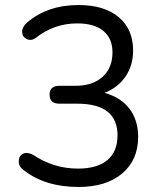

<svg xmlns="http://www.w3.org/2000/svg" viewBox="-20 -734 640 763"><path d="M292 9Q159 9 74 -58Q54 -72 54.5 -93.5Q55 -115 71.5 -123Q88 -131 111 -119Q193 -64 290 -64Q367 -64 407 -98Q447 -132 447 -196Q447 -322 287 -322H216Q177 -322 177 -358Q177 -393 216 -393H280Q348 -393 387.5 -428.5Q427 -464 427 -526Q427 -581 391 -611Q355 -641 287 -641Q195 -641 123 -584Q104 -570 86 -579Q68 -588 68 -607.5Q68 -627 87 -644Q169 -714 292 -714Q394 -714 451.5 -666Q509 -618 509 -533Q509 -474 478.5 -429.5Q448 -385 395 -365Q459 -348 494 -302.5Q529 -257 529 -190Q529 -98 465.5 -44.5Q402 9 292 9Z"/></svg>

Font: Nunito
Style: Regular
Weight: 400
Designer: Vernon Adams
Foundry: Vernon Adams
Version: Version 3.602